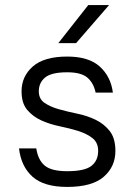

<svg xmlns="http://www.w3.org/2000/svg" viewBox="-20 -730 530 757"><path d="M245 7Q153 7 108 -33.5Q63 -74 55 -145H123Q130 -99 156.5 -77Q183 -55 245 -55Q314 -55 340.5 -76Q367 -97 367 -135Q367 -168 344.5 -185.5Q322 -203 288.5 -213.5Q255 -224 216 -232Q177 -240 143.5 -255Q110 -270 87.5 -296.5Q65 -323 65 -370Q65 -429 109.5 -468Q154 -507 245 -507Q330 -507 373.5 -467.5Q417 -428 425 -365H357Q349 -403 324.5 -424Q300 -445 245 -445Q183 -445 158 -424.5Q133 -404 133 -370Q133 -340 155.5 -324.5Q178 -309 211.5 -299.5Q245 -290 284 -282Q323 -274 356.5 -258Q390 -242 412.5 -213.5Q435 -185 435 -135Q435 -73 389 -33Q343 7 245 7ZM328 -710H410L280 -560H210Z"/></svg>

Font: PT Root UI Web
Style: Regular
Weight: 400
Designer: Vitaly Kuzmin
Foundry: ParaType Ltd.
Version: Version 1.000W